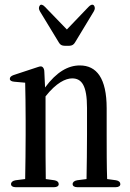

<svg xmlns="http://www.w3.org/2000/svg" viewBox="-20 -794 542 801"><path d="M26 -26C26 -18 33 -13 46 -13H205C218 -13 225 -18 225 -26C225 -34 219 -40 207 -42L171 -47C170 -100 170 -179 170 -231V-392C215 -449 254 -467 281 -467C321 -467 343 -437 343 -344V-231C343 -177 342 -100 341 -47L302 -42C290 -40 283 -34 283 -26C283 -18 290 -13 303 -13H462C475 -13 482 -18 482 -26C482 -34 476 -40 464 -42L427 -47C425 -99 425 -177 425 -231V-342C425 -468 383 -521 313 -521C264 -521 216 -494 168 -429L165 -494C165 -504 162 -510 158 -514C154 -518 148 -518 137 -514L37 -481C26 -477 21 -472 21 -465C21 -458 28 -454 40 -453L85 -449C86 -402 87 -356 87 -291V-231C87 -180 86 -100 85 -47L45 -42C33 -40 26 -34 26 -26ZM147 -746 226 -616C231 -607 239 -603 250 -603H269C280 -603 288 -608 293 -617L371 -746C377 -756 377 -764 372 -771C367 -777 358 -775 349 -765L259 -671L168 -765C159 -775 150 -777 146 -771C141 -764 141 -756 147 -746Z"/></svg>

Font: 寒蝉锦书宋 CompactLight
Style: Bold
Weight: 400
Width: 4
Designer: 寒蝉锦书宋{Warren} 思源宋体{Ryoko NISHIZUKA 西塚涼子 (kana & ideographs); Frank Grießhammer (Latin, Greek & Cyrillic); Wenlong ZHANG 
Foundry: Adobe & ChillType
Version: Version 2.000;Glyphs 3.1.1 (3135)